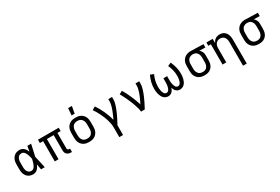

<svg xmlns="http://www.w3.org/2000/svg" viewBox="102 -2105 5346 3670"><g transform="rotate(-30 2775.0 -270.0)"><path d="M267 8Q240 8 213 2Q186 -4 163 -19Q140 -34 123 -56Q106 -78 96 -103Q86 -128 82.5 -155.5Q79 -183 79 -210V-310Q79 -337 82.5 -364.5Q86 -392 96 -417Q106 -442 123 -464Q140 -486 163 -501Q186 -516 213 -522Q240 -528 267 -528Q293 -528 317.5 -518Q342 -508 360.5 -490Q379 -472 392.5 -450Q406 -428 416 -404Q421 -433 426 -462Q431 -491 437 -520H519Q505 -456 491 -391.5Q477 -327 462 -263Q478 -198 492 -132Q506 -66 521 0H439Q433 -30 428 -60.5Q423 -91 417 -121Q407 -97 393.5 -74Q380 -51 361.5 -32Q343 -13 318.5 -2.5Q294 8 267 8ZM267 -66Q288 -66 306 -77.5Q324 -89 336 -106.5Q348 -124 356 -143.5Q364 -163 370 -182.5Q376 -202 381 -222.5Q386 -243 391 -263Q386 -283 381 -303Q376 -323 369.5 -342Q363 -361 355 -380Q347 -399 335 -415.5Q323 -432 305.5 -443Q288 -454 267 -454Q250 -454 233.5 -449Q217 -444 204.5 -433Q192 -422 183.5 -407.5Q175 -393 170 -377Q165 -361 163 -344Q161 -327 161 -310V-210Q161 -193 163 -176Q165 -159 170 -143Q175 -127 183.5 -112.5Q192 -98 204.5 -87Q217 -76 233.5 -71Q250 -66 267 -66Z M1100 8Q1084 8 1067.5 5.5Q1051 3 1036.5 -3.5Q1022 -10 1009.5 -20.5Q997 -31 989 -45.5Q981 -60 978 -75.5Q975 -91 975 -108V-446H825V0H742V-447H671V-520H1129V-447H1058V-108Q1058 -99 1060.5 -91Q1063 -83 1069 -77Q1075 -71 1083 -68.5Q1091 -66 1100 -66H1117V8Z M1500 8Q1471 8 1442.5 3Q1414 -2 1388 -15.5Q1362 -29 1341.5 -50.5Q1321 -72 1308.5 -98Q1296 -124 1291.5 -152.5Q1287 -181 1287 -210V-310Q1287 -339 1291.5 -367.5Q1296 -396 1308.5 -422Q1321 -448 1341.5 -469.5Q1362 -491 1388 -504.5Q1414 -518 1442.5 -523Q1471 -528 1500 -528Q1529 -528 1557.5 -523Q1586 -518 1612 -504.5Q1638 -491 1658.5 -469.5Q1679 -448 1691.5 -422Q1704 -396 1708.5 -367.5Q1713 -339 1713 -310V-210Q1713 -181 1708.5 -152.5Q1704 -124 1691.5 -98Q1679 -72 1658.5 -50.5Q1638 -29 1612 -15.5Q1586 -2 1557.5 3Q1529 8 1500 8ZM1500 -66Q1518 -66 1536.5 -69.5Q1555 -73 1571 -82.5Q1587 -92 1599 -106.5Q1611 -121 1618 -138Q1625 -155 1628 -173.5Q1631 -192 1631 -210V-310Q1631 -328 1628 -346.5Q1625 -365 1618 -382Q1611 -399 1599 -413.5Q1587 -428 1571 -437.5Q1555 -447 1536.5 -451Q1518 -455 1500 -455Q1482 -455 1463.5 -451Q1445 -447 1429 -437.5Q1413 -428 1401 -413.5Q1389 -399 1382 -382Q1375 -365 1372 -346.5Q1369 -328 1369 -310V-210Q1369 -192 1372 -173.5Q1375 -155 1382 -138Q1389 -121 1401 -106.5Q1413 -92 1429 -82.5Q1445 -73 1463.5 -69.5Q1482 -66 1500 -66ZM1459 -600 1472 -755H1555L1527 -600Z M2042 215V0Q2042 -44 2034 -87Q2026 -130 2013.5 -172Q2001 -214 1984 -254.5Q1967 -295 1948 -334.5Q1929 -374 1907 -412Q1885 -450 1860 -486L1928 -528Q1960 -483 1987 -435Q2014 -387 2037 -336.5Q2060 -286 2078.5 -234Q2097 -182 2109 -128Q2123 -155 2135.5 -182.5Q2148 -210 2159.5 -237.5Q2171 -265 2182 -293Q2193 -321 2201.5 -350Q2210 -379 2216.5 -408.5Q2223 -438 2223 -468V-520H2305V-468Q2305 -436 2298.5 -405Q2292 -374 2282.5 -344Q2273 -314 2261.5 -284.5Q2250 -255 2237.5 -226Q2225 -197 2211.5 -168.5Q2198 -140 2184 -112Q2170 -84 2155 -56Q2140 -28 2125 0V215Z M2645 0Q2645 -33 2636 -65Q2627 -97 2617.5 -128.5Q2608 -160 2596.5 -191Q2585 -222 2572.5 -252.5Q2560 -283 2546.5 -313.5Q2533 -344 2518.5 -373.5Q2504 -403 2489 -432.5Q2474 -462 2457 -490L2528 -528Q2556 -481 2580.5 -432Q2605 -383 2627 -332.5Q2649 -282 2668.5 -231Q2688 -180 2704 -127Q2718 -154 2731 -181Q2744 -208 2756.5 -236Q2769 -264 2780 -292Q2791 -320 2800 -349Q2809 -378 2816 -408Q2823 -438 2823 -468V-520H2905V-468Q2905 -436 2898.5 -405.5Q2892 -375 2883 -344.5Q2874 -314 2862.5 -284.5Q2851 -255 2839 -226Q2827 -197 2813.5 -168.5Q2800 -140 2786 -112Q2772 -84 2757.5 -56Q2743 -28 2728 0Z M3246 8Q3218 8 3191 -3.5Q3164 -15 3144.5 -36Q3125 -57 3113 -83Q3101 -109 3093.5 -136.5Q3086 -164 3083 -192.5Q3080 -221 3080 -250Q3080 -322 3097.5 -392.5Q3115 -463 3146 -528L3220 -496Q3193 -439 3178 -376.5Q3163 -314 3163 -250Q3163 -236 3163.5 -222Q3164 -208 3166 -194.5Q3168 -181 3170.5 -167Q3173 -153 3177 -140Q3181 -127 3186.5 -114Q3192 -101 3200.5 -90Q3209 -79 3221.5 -72.5Q3234 -66 3248 -66Q3263 -66 3276 -73Q3289 -80 3297.5 -92Q3306 -104 3311.5 -117.5Q3317 -131 3321 -145Q3325 -159 3327.5 -173Q3330 -187 3331.5 -201.5Q3333 -216 3333.5 -230.5Q3334 -245 3334 -260V-338H3416V-260Q3416 -245 3416.5 -230.5Q3417 -216 3418.5 -201.5Q3420 -187 3422.5 -173Q3425 -159 3429 -145Q3433 -131 3438.5 -117.5Q3444 -104 3452.5 -92Q3461 -80 3474 -73Q3487 -66 3502 -66Q3516 -66 3528.5 -72.5Q3541 -79 3549.5 -90Q3558 -101 3563.5 -114Q3569 -127 3573 -140Q3577 -153 3579.5 -167Q3582 -181 3584 -194.5Q3586 -208 3586.5 -222Q3587 -236 3587 -250Q3587 -314 3572 -376.5Q3557 -439 3530 -496L3604 -528Q3635 -463 3652.5 -392.5Q3670 -322 3670 -250Q3670 -221 3667 -192.5Q3664 -164 3656.5 -136.5Q3649 -109 3637 -83Q3625 -57 3605.5 -36Q3586 -15 3559 -3.5Q3532 8 3504 8Q3481 8 3459 -0.5Q3437 -9 3420.5 -25Q3404 -41 3393 -61.5Q3382 -82 3375 -104Q3368 -82 3357 -61.5Q3346 -41 3329.5 -25Q3313 -9 3291 -0.5Q3269 8 3246 8Z M4049 8Q4020 8 3991.5 2.5Q3963 -3 3937.5 -16Q3912 -29 3891.5 -50.5Q3871 -72 3858.5 -98Q3846 -124 3841.5 -152.5Q3837 -181 3837 -210V-310Q3837 -338 3841 -365.5Q3845 -393 3856.5 -418Q3868 -443 3886.5 -464.5Q3905 -486 3929 -499.5Q3953 -513 3980 -520.5Q4007 -528 4035 -528H4050L4324 -520V-447L4191 -450Q4207 -439 4219.5 -423Q4232 -407 4240.5 -388.5Q4249 -370 4252 -350Q4255 -330 4255 -310V-210Q4255 -182 4250.5 -153.5Q4246 -125 4234.5 -99Q4223 -73 4203.5 -51.5Q4184 -30 4159 -16.5Q4134 -3 4106 2.5Q4078 8 4049 8ZM4049 -65Q4067 -65 4085 -69Q4103 -73 4118 -83Q4133 -93 4144 -107.5Q4155 -122 4161.5 -139Q4168 -156 4170.5 -174Q4173 -192 4173 -210V-310Q4173 -327 4170.5 -344Q4168 -361 4162.5 -377Q4157 -393 4147 -407.5Q4137 -422 4123.5 -432.5Q4110 -443 4093.5 -448Q4077 -453 4060 -454L4050 -455H4041Q4024 -455 4006.5 -449.5Q3989 -444 3974 -434.5Q3959 -425 3948.5 -410.5Q3938 -396 3931 -379.5Q3924 -363 3921.5 -345.5Q3919 -328 3919 -310V-210Q3919 -192 3922 -173.5Q3925 -155 3932 -138Q3939 -121 3951 -106.5Q3963 -92 3978.5 -82.5Q3994 -73 4012.5 -69Q4031 -65 4049 -65Z M4773 215V-310Q4773 -328 4770.5 -346Q4768 -364 4761.5 -380.5Q4755 -397 4744 -411.5Q4733 -426 4718 -436Q4703 -446 4685.5 -450.5Q4668 -455 4650 -455Q4632 -455 4614.5 -450.5Q4597 -446 4582 -436Q4567 -426 4556 -411.5Q4545 -397 4538.5 -380.5Q4532 -364 4529.5 -346Q4527 -328 4527 -310V0H4445V-447H4388V-520H4527V-425Q4537 -448 4552 -468Q4567 -488 4587.5 -502Q4608 -516 4632.5 -522Q4657 -528 4682 -528Q4708 -528 4734 -521Q4760 -514 4781 -498.5Q4802 -483 4817 -461Q4832 -439 4840.5 -414Q4849 -389 4852 -362.5Q4855 -336 4855 -310V215Z M5249 8Q5220 8 5191.5 2.5Q5163 -3 5137.5 -16Q5112 -29 5091.5 -50.5Q5071 -72 5058.5 -98Q5046 -124 5041.5 -152.5Q5037 -181 5037 -210V-310Q5037 -338 5041 -365.5Q5045 -393 5056.5 -418Q5068 -443 5086.5 -464.5Q5105 -486 5129 -499.5Q5153 -513 5180 -520.5Q5207 -528 5235 -528H5250L5524 -520V-447L5391 -450Q5407 -439 5419.5 -423Q5432 -407 5440.5 -388.5Q5449 -370 5452 -350Q5455 -330 5455 -310V-210Q5455 -182 5450.5 -153.5Q5446 -125 5434.5 -99Q5423 -73 5403.5 -51.5Q5384 -30 5359 -16.5Q5334 -3 5306 2.5Q5278 8 5249 8ZM5249 -65Q5267 -65 5285 -69Q5303 -73 5318 -83Q5333 -93 5344 -107.5Q5355 -122 5361.5 -139Q5368 -156 5370.5 -174Q5373 -192 5373 -210V-310Q5373 -327 5370.5 -344Q5368 -361 5362.5 -377Q5357 -393 5347 -407.5Q5337 -422 5323.5 -432.5Q5310 -443 5293.5 -448Q5277 -453 5260 -454L5250 -455H5241Q5224 -455 5206.5 -449.5Q5189 -444 5174 -434.5Q5159 -425 5148.5 -410.5Q5138 -396 5131 -379.5Q5124 -363 5121.5 -345.5Q5119 -328 5119 -310V-210Q5119 -192 5122 -173.5Q5125 -155 5132 -138Q5139 -121 5151 -106.5Q5163 -92 5178.5 -82.5Q5194 -73 5212.5 -69Q5231 -65 5249 -65Z"/></g></svg>

Font: Iosevka Plex Etoile
Style: Regular
Weight: 400
Designer: Belleve Invis
Foundry: Belleve Invis
Version: Version 25.1.1; ttfautohint (v1.8.4)